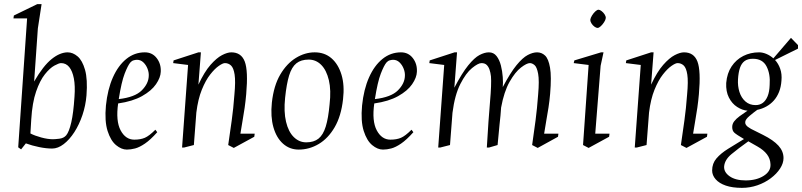

<svg xmlns="http://www.w3.org/2000/svg" viewBox="-20 -713 3877 928"><path d="M82 9 68 -1 111 -624H45L47 -638L160 -693H181L163 -576L145 -319Q167 -357 188 -384Q209 -411 229.5 -427.5Q250 -444 269.5 -452Q289 -460 307 -460Q332 -460 355 -440.5Q378 -421 391 -375.5Q404 -330 398 -252Q394 -203 378.5 -157Q363 -111 339.5 -74.5Q316 -38 288 -16.5Q260 5 232 5Q204 5 169.5 -2Q135 -9 105 -20ZM236 -40Q245 -40 266.5 -42.5Q288 -45 300 -59Q314 -76 324.5 -121.5Q335 -167 340 -245Q344 -298 337 -334Q330 -370 314.5 -389Q299 -408 275 -408Q265 -408 243 -396Q221 -384 197 -354Q173 -324 154.5 -270.5Q136 -217 131 -135L127 -68Q148 -57 179.5 -48.5Q211 -40 236 -40Z M593 10Q567 10 541 -11.5Q515 -33 500 -80Q485 -127 492 -203Q500 -281 525.5 -338.5Q551 -396 590.5 -428Q630 -460 680 -460Q716 -460 737.5 -432Q759 -404 757 -366Q756 -338 734 -306Q712 -274 666.5 -248.5Q621 -223 551 -213Q539 -128 563 -83Q587 -38 629 -38Q659 -38 680 -47Q701 -56 731 -86L740 -74Q707 -37 680.5 -19Q654 -1 633 4.5Q612 10 593 10ZM554 -234Q632 -243 665 -276Q698 -309 699 -346Q700 -363 693 -381Q686 -399 673 -411.5Q660 -424 642 -424Q635 -424 626 -421.5Q617 -419 610 -411Q598 -397 582.5 -357Q567 -317 554 -234Z M860 0 889 -399 817 -408 819 -421 939 -460H951L939 -304Q968 -366 997.5 -399.5Q1027 -433 1053 -446.5Q1079 -460 1098 -460Q1146 -460 1163 -415.5Q1180 -371 1170 -258Q1167 -224 1162.5 -192.5Q1158 -161 1152.5 -130.5Q1147 -100 1142 -67H1211L1209 -52L1110 2L1083 -12Q1092 -74 1100 -131Q1108 -188 1113 -256Q1119 -320 1114 -352.5Q1109 -385 1096.5 -396.5Q1084 -408 1067 -408Q1057 -408 1037.5 -394.5Q1018 -381 996 -353Q974 -325 955.5 -279.5Q937 -234 929 -169L917 -12L870 0Z M1424 10Q1380 10 1348 -18.5Q1316 -47 1301.5 -98Q1287 -149 1294 -217Q1303 -299 1334.5 -352.5Q1366 -406 1410 -433Q1454 -460 1501 -460Q1549 -460 1582 -431.5Q1615 -403 1630.5 -352Q1646 -301 1638 -233Q1629 -152 1597.5 -98Q1566 -44 1520.5 -17Q1475 10 1424 10ZM1460 -25Q1497 -25 1519.5 -43Q1542 -61 1554.5 -101.5Q1567 -142 1573 -209Q1581 -277 1569.5 -325.5Q1558 -374 1532.5 -399.5Q1507 -425 1472 -425Q1435 -425 1412.5 -407Q1390 -389 1377.5 -348.5Q1365 -308 1358 -240Q1351 -173 1362.5 -124.5Q1374 -76 1400 -50.5Q1426 -25 1460 -25Z M1831 10Q1805 10 1779 -11.5Q1753 -33 1738 -80Q1723 -127 1730 -203Q1738 -281 1763.5 -338.5Q1789 -396 1828.5 -428Q1868 -460 1918 -460Q1954 -460 1975.5 -432Q1997 -404 1995 -366Q1994 -338 1972 -306Q1950 -274 1904.5 -248.5Q1859 -223 1789 -213Q1777 -128 1801 -83Q1825 -38 1867 -38Q1897 -38 1918 -47Q1939 -56 1969 -86L1978 -74Q1945 -37 1918.5 -19Q1892 -1 1871 4.5Q1850 10 1831 10ZM1792 -234Q1870 -243 1903 -276Q1936 -309 1937 -346Q1938 -363 1931 -381Q1924 -399 1911 -411.5Q1898 -424 1880 -424Q1873 -424 1864 -421.5Q1855 -419 1848 -411Q1836 -397 1820.5 -357Q1805 -317 1792 -234Z M2098 0 2127 -399 2055 -408 2057 -421 2177 -460H2189L2176 -289Q2213 -360 2243 -397Q2273 -434 2297.5 -447Q2322 -460 2343 -460Q2366 -460 2380 -442Q2394 -424 2401 -396.5Q2408 -369 2410 -340.5Q2412 -312 2410 -292Q2447 -362 2476.5 -398Q2506 -434 2530.5 -447Q2555 -460 2576 -460Q2598 -460 2614.5 -444.5Q2631 -429 2638.5 -386Q2646 -343 2639 -260Q2636 -225 2631 -193Q2626 -161 2620.5 -130.5Q2615 -100 2610 -67H2679L2677 -52L2579 2L2552 -12Q2561 -74 2568.5 -131Q2576 -188 2581 -256Q2587 -324 2581 -356.5Q2575 -389 2563.5 -398.5Q2552 -408 2541 -408Q2526 -408 2498 -386.5Q2470 -365 2443 -317.5Q2416 -270 2402 -193Q2401 -175 2399 -154.5Q2397 -134 2394.5 -111.5Q2392 -89 2390 -64Q2388 -39 2385 -12L2344 0H2333Q2341 -137 2348.5 -222Q2356 -307 2353 -344Q2351 -362 2346 -376.5Q2341 -391 2332 -399.5Q2323 -408 2307 -408Q2291 -408 2261.5 -384Q2232 -360 2205 -307Q2178 -254 2167 -168L2155 -12L2108 0Z M2825 2 2798 -12 2825 -399 2753 -408 2756 -421 2885 -460H2897L2883 -395L2857 -67H2926L2924 -52ZM2868 -578Q2862 -578 2853.5 -584Q2845 -590 2839 -599.5Q2833 -609 2833 -617Q2834 -626 2841 -637.5Q2848 -649 2857 -657.5Q2866 -666 2873 -666Q2879 -666 2887.5 -659.5Q2896 -653 2902 -644Q2908 -635 2908 -626Q2907 -617 2900 -606Q2893 -595 2884 -586.5Q2875 -578 2868 -578Z M3048 0 3077 -399 3005 -408 3007 -421 3127 -460H3139L3127 -304Q3156 -366 3185.5 -399.5Q3215 -433 3241 -446.5Q3267 -460 3286 -460Q3334 -460 3351 -415.5Q3368 -371 3358 -258Q3355 -224 3350.5 -192.5Q3346 -161 3340.5 -130.5Q3335 -100 3330 -67H3399L3397 -52L3298 2L3271 -12Q3280 -74 3288 -131Q3296 -188 3301 -256Q3307 -320 3302 -352.5Q3297 -385 3284.5 -396.5Q3272 -408 3255 -408Q3245 -408 3225.5 -394.5Q3206 -381 3184 -353Q3162 -325 3143.5 -279.5Q3125 -234 3117 -169L3105 -12L3058 0Z M3566 195Q3520 195 3488 184Q3456 173 3439 153.5Q3422 134 3422 111Q3422 77 3443 52.5Q3464 28 3499.5 6Q3535 -16 3576 -41Q3540 -62 3529.5 -71.5Q3519 -81 3519 -99Q3519 -114 3528.5 -126.5Q3538 -139 3555 -151.5Q3572 -164 3593 -178Q3568 -180 3543 -196Q3518 -212 3503 -241.5Q3488 -271 3490 -312Q3494 -359 3516 -392Q3538 -425 3572.5 -442.5Q3607 -460 3649 -460Q3666 -460 3684 -452.5Q3702 -445 3718 -431L3803 -530L3837 -495V-478L3726 -423Q3742 -406 3751 -380.5Q3760 -355 3757 -323Q3755 -293 3745.5 -269Q3736 -245 3720.5 -227.5Q3705 -210 3684.5 -198.5Q3664 -187 3640 -182Q3622 -169 3602.5 -152.5Q3583 -136 3582 -124Q3581 -117 3584.5 -111Q3588 -105 3594.5 -100Q3601 -95 3610 -90L3668 -61Q3718 -36 3742.5 -9Q3767 18 3767 51Q3767 76 3750.5 101.5Q3734 127 3705.5 148.5Q3677 170 3641 182.5Q3605 195 3566 195ZM3584 159Q3636 159 3671 137Q3706 115 3704 81Q3703 54 3687 33Q3671 12 3641 -5Q3630 -11 3619 -17.5Q3608 -24 3597 -30Q3548 5 3515.5 32Q3483 59 3480 91Q3478 119 3506.5 139Q3535 159 3584 159ZM3632 -205Q3652 -205 3666.5 -215.5Q3681 -226 3690 -247.5Q3699 -269 3700 -303Q3704 -355 3685 -392Q3666 -429 3619 -429Q3594 -429 3579 -418Q3564 -407 3556.5 -385Q3549 -363 3547 -330Q3545 -297 3554 -268.5Q3563 -240 3583 -222.5Q3603 -205 3632 -205Z"/></svg>

Font: Ancizar Serif Light
Style: Italic
Weight: 300
Italic angle: -4°
Designer: Cesar Puertas, Viviana Monsalve, Julian Moncada, Julian Prieto, Jose Castro, Felipe Aragon, Mariel Hernandez, Sara Alarc
Version: Version 8.100